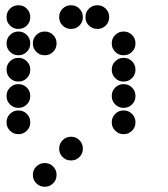

<svg xmlns="http://www.w3.org/2000/svg" viewBox="-20 -515 640 730"><path d="M49 -495Q31 -495 18 -482Q5 -469 5 -451V-449Q5 -431 18 -418Q31 -405 49 -405H51Q69 -405 82 -418Q95 -431 95 -449V-451Q95 -469 82 -482Q69 -495 51 -495ZM249 -495Q231 -495 218 -482Q205 -469 205 -451V-449Q205 -431 218 -418Q231 -405 249 -405H251Q269 -405 282 -418Q295 -431 295 -449V-451Q295 -469 282 -482Q269 -495 251 -495ZM349 -495Q331 -495 318 -482Q305 -469 305 -451V-449Q305 -431 318 -418Q331 -405 349 -405H351Q369 -405 382 -418Q395 -431 395 -449V-451Q395 -469 382 -482Q369 -495 351 -495ZM49 -395Q31 -395 18 -382Q5 -369 5 -351V-349Q5 -331 18 -318Q31 -305 49 -305H51Q69 -305 82 -318Q95 -331 95 -349V-351Q95 -369 82 -382Q69 -395 51 -395ZM149 -395Q131 -395 118 -382Q105 -369 105 -351V-349Q105 -331 118 -318Q131 -305 149 -305H151Q169 -305 182 -318Q195 -331 195 -349V-351Q195 -369 182 -382Q169 -395 151 -395ZM449 -395Q431 -395 418 -382Q405 -369 405 -351V-349Q405 -331 418 -318Q431 -305 449 -305H451Q469 -305 482 -318Q495 -331 495 -349V-351Q495 -369 482 -382Q469 -395 451 -395ZM49 -295Q31 -295 18 -282Q5 -269 5 -251V-249Q5 -231 18 -218Q31 -205 49 -205H51Q69 -205 82 -218Q95 -231 95 -249V-251Q95 -269 82 -282Q69 -295 51 -295ZM449 -295Q431 -295 418 -282Q405 -269 405 -251V-249Q405 -231 418 -218Q431 -205 449 -205H451Q469 -205 482 -218Q495 -231 495 -249V-251Q495 -269 482 -282Q469 -295 451 -295ZM49 -195Q31 -195 18 -182Q5 -169 5 -151V-149Q5 -131 18 -118Q31 -105 49 -105H51Q69 -105 82 -118Q95 -131 95 -149V-151Q95 -169 82 -182Q69 -195 51 -195ZM449 -195Q431 -195 418 -182Q405 -169 405 -151V-149Q405 -131 418 -118Q431 -105 449 -105H451Q469 -105 482 -118Q495 -131 495 -149V-151Q495 -169 482 -182Q469 -195 451 -195ZM49 -95Q31 -95 18 -82Q5 -69 5 -51V-49Q5 -31 18 -18Q31 -5 49 -5H51Q69 -5 82 -18Q95 -31 95 -49V-51Q95 -69 82 -82Q69 -95 51 -95ZM449 -95Q431 -95 418 -82Q405 -69 405 -51V-49Q405 -31 418 -18Q431 -5 449 -5H451Q469 -5 482 -18Q495 -31 495 -49V-51Q495 -69 482 -82Q469 -95 451 -95ZM249 5Q231 5 218 18Q205 31 205 49V51Q205 69 218 82Q231 95 249 95H251Q269 95 282 82Q295 69 295 51V49Q295 31 282 18Q269 5 251 5ZM149 105Q131 105 118 118Q105 131 105 149V151Q105 169 118 182Q131 195 149 195H151Q169 195 182 182Q195 169 195 151V149Q195 131 182 118Q169 105 151 105Z"/></svg>

Font: Doto Rounded Black
Style: Regular
Weight: 900
Monospace: yes
Version: Version 1.000